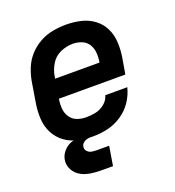

<svg xmlns="http://www.w3.org/2000/svg" viewBox="-130 -641 836 917"><g transform="rotate(-20 288.0 -182.0)"><path d="M249 8Q285 8 322.5 -0.5Q360 -9 394 -31.5Q428 -54 450 -87Q472 -120 481 -157H369Q363 -133 342 -116Q321 -99 296.5 -94Q272 -89 249 -89Q224 -89 202.5 -97Q181 -105 168 -124Q155 -143 153 -167Q151 -191 155 -215V-217H493L507 -299Q513 -337 511 -375Q509 -413 493 -445.5Q477 -478 448 -499.5Q419 -521 382.5 -529.5Q346 -538 308 -538Q275 -538 241 -532Q207 -526 175.5 -509Q144 -492 119.5 -465.5Q95 -439 81.5 -406.5Q68 -374 62 -341L44 -231Q38 -192 40.5 -154Q43 -116 60 -83.5Q77 -51 106.5 -29.5Q136 -8 173 0Q210 8 249 8ZM396 -313H171L173 -325Q178 -356 195.5 -385Q213 -414 244 -427.5Q275 -441 306 -441Q330 -441 351.5 -432.5Q373 -424 385 -405Q397 -386 399 -362.5Q401 -339 397 -315ZM243 174H288L304 76H244Q244 76 244 76Q244 76 244 76H243Q230 76 216.5 74Q203 72 193.5 61.5Q184 51 187 38Q188 28 195.5 21Q203 14 212 11Q221 8 230 8V-16Q208 -16 185.5 -13Q163 -10 141 -2Q119 6 102.5 24.5Q86 43 82 66Q78 89 87 110Q96 131 113 144.5Q130 158 151.5 164.5Q173 171 196.5 172.5Q220 174 243 174Z"/></g></svg>

Font: Iosevka Sparkle SmBdObl
Style: Regular
Weight: 600
Italic angle: -9°
Designer: Belleve Invis
Foundry: Belleve Invis
Version: Version 4.5.0; ttfautohint (v1.8.3)